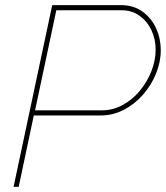

<svg xmlns="http://www.w3.org/2000/svg" viewBox="-20 -730 648 750"><path d="M184 -710H452Q502 -710 537 -684.5Q572 -659 590 -619Q608 -579 608 -534Q608 -488 589.5 -442.5Q571 -397 538.5 -360Q506 -323 463.5 -301Q421 -279 374 -279H112L53 0H33ZM378 -299Q422 -299 460.5 -320.5Q499 -342 527.5 -377Q556 -412 572 -453.5Q588 -495 588 -536Q588 -577 571.5 -612Q555 -647 525 -668.5Q495 -690 454 -690H200L117 -299Z"/></svg>

Font: Raleway Thin
Style: Italic
Weight: 100
Italic angle: -12°
Designer: Matt McInerney, Pablo Impallari, Rodrigo Fuenzalida
Foundry: Matt McInerney, Pablo Impallari, Rodrigo Fuenzalida
Version: Version 4.026